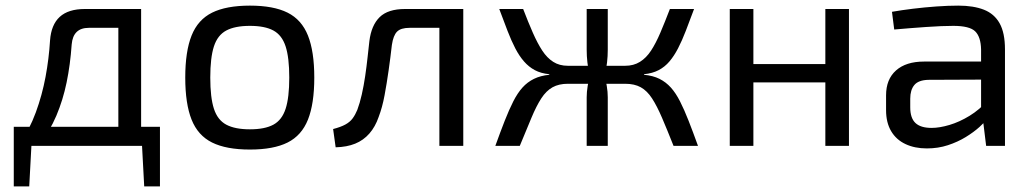

<svg xmlns="http://www.w3.org/2000/svg" viewBox="-20 -519 3671 683"><path d="M470 -487V-420H296Q240 -420 235 -361Q230 -289 217 -226Q204 -163 180.5 -107.5Q157 -52 117 0H46Q85 -58 107.5 -119.5Q130 -181 142 -245.5Q154 -310 158 -375Q162 -431 192.5 -459Q223 -487 282 -487ZM92 -5 84 144H29V-5ZM549 -68V0H29V-68ZM549 -5V144H493L485 -5ZM482 -487V0H401V-487Z M869 -499Q953 -499 1003 -474Q1053 -449 1075.5 -392.5Q1098 -336 1098 -243Q1098 -150 1075.5 -93.5Q1053 -37 1003 -12Q953 13 869 13Q785 13 734.5 -12Q684 -37 661.5 -93.5Q639 -150 639 -243Q639 -336 661.5 -392.5Q684 -449 734.5 -474Q785 -499 869 -499ZM869 -427Q816 -427 785 -410.5Q754 -394 741 -354Q728 -314 728 -243Q728 -172 741 -132Q754 -92 785 -75.5Q816 -59 869 -59Q922 -59 952.5 -75.5Q983 -92 996 -132Q1009 -172 1009 -243Q1009 -314 996 -354Q983 -394 952.5 -410.5Q922 -427 869 -427Z M1615 -487V-420H1437Q1406 -420 1392.5 -406.5Q1379 -393 1374 -359Q1369 -315 1362.5 -269Q1356 -223 1348 -180Q1340 -137 1327 -103Q1315 -68 1294 -44Q1273 -20 1243.5 -8Q1214 4 1174 5L1165 -60Q1192 -67 1208.5 -76Q1225 -85 1234.5 -98Q1244 -111 1251 -128Q1260 -152 1267 -183Q1274 -214 1279 -248Q1284 -282 1287.5 -314.5Q1291 -347 1294 -373Q1301 -429 1330.5 -458Q1360 -487 1421 -487ZM1628 -487V0H1543V-487Z M2449 -487Q2433 -444 2419.5 -409Q2406 -374 2392 -347Q2378 -320 2361.5 -300.5Q2345 -281 2323 -269.5Q2301 -258 2271 -255V-253Q2303 -250 2326 -238.5Q2349 -227 2366.5 -207.5Q2384 -188 2399 -158.5Q2414 -129 2429.5 -89.5Q2445 -50 2463 0H2376Q2353 -58 2335 -100Q2317 -142 2299.5 -169Q2282 -196 2259.5 -208.5Q2237 -221 2204 -221V-285Q2234 -285 2256.5 -299Q2279 -313 2296 -339Q2313 -365 2329 -402.5Q2345 -440 2363 -487ZM1841 -487Q1859 -440 1875.5 -402.5Q1892 -365 1909 -339Q1926 -313 1948 -299Q1970 -285 2000 -285V-221Q1968 -221 1945.5 -208.5Q1923 -196 1905.5 -169Q1888 -142 1870.5 -100Q1853 -58 1829 0H1742Q1760 -50 1775.5 -89.5Q1791 -129 1806 -158.5Q1821 -188 1838.5 -207.5Q1856 -227 1879.5 -238.5Q1903 -250 1934 -253V-255Q1904 -258 1882.5 -269.5Q1861 -281 1844 -300.5Q1827 -320 1813 -347Q1799 -374 1785.5 -409Q1772 -444 1756 -487ZM2084 -285V-221H1977V-285ZM2142 -487V-342Q2142 -319 2139.5 -297.5Q2137 -276 2130 -255Q2135 -234 2138.5 -213Q2142 -192 2142 -173V0H2067V-173Q2067 -192 2070.5 -213Q2074 -234 2079 -255Q2072 -276 2069.5 -297.5Q2067 -319 2067 -342V-487ZM2228 -285V-221H2126V-285Z M2660 -487V0H2576V-487ZM2925 -291V-226H2654V-291ZM3000 -487V0H2916V-487Z M3389 -499Q3443 -499 3480 -484.5Q3517 -470 3536 -436Q3555 -402 3555 -343V0H3488L3475 -106L3470 -117V-343Q3469 -388 3449 -407.5Q3429 -427 3371 -427Q3332 -427 3274.5 -423Q3217 -419 3161 -414L3153 -477Q3187 -483 3228 -488Q3269 -493 3311 -496Q3353 -499 3389 -499ZM3515 -300 3514 -236 3282 -235Q3247 -234 3232.5 -216.5Q3218 -199 3218 -168V-137Q3218 -99 3236.5 -81.5Q3255 -64 3294 -64Q3322 -64 3357.5 -74.5Q3393 -85 3429 -107Q3465 -129 3495 -163V-100Q3485 -86 3464.5 -67.5Q3444 -49 3415.5 -31.5Q3387 -14 3352 -2.5Q3317 9 3277 9Q3234 9 3201 -6.5Q3168 -22 3150 -52.5Q3132 -83 3132 -127V-180Q3132 -237 3167.5 -268.5Q3203 -300 3267 -300Z"/></svg>

Font: Exo 2
Style: Regular
Weight: 400
Designer: Natanael Gama
Foundry: Natanael Gama
Version: Version 2.010